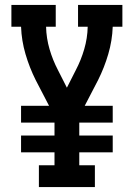

<svg xmlns="http://www.w3.org/2000/svg" viewBox="-20 -755 540 775"><path d="M137 0V-88H200V-140H65V-208H200V-260H65V-328H178L124 -432Q99 -482 83 -536.5Q67 -591 65 -647H26V-735H205V-647H166Q167 -601 180 -556.5Q193 -512 214 -472L250 -401L286 -472Q307 -512 320 -556.5Q333 -601 334 -647H295V-735H474V-647H435Q433 -591 417 -536.5Q401 -482 376 -432L322 -328H435V-260H300V-208H435V-140H300V-88H363V0Z"/></svg>

Font: Iosevka Curly Slab Semibold
Style: Regular
Weight: 600
Monospace: yes
Designer: Belleve Invis
Foundry: Belleve Invis
Version: Version 22.1.2; ttfautohint (v1.8.4)